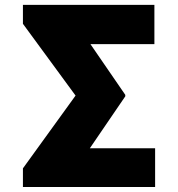

<svg xmlns="http://www.w3.org/2000/svg" viewBox="-20 -753 717 773"><path d="M484.4 -371.1V-365.2L341.8 -156.2H604.5V0H72.3V-75.2L284.2 -368.2L72.3 -657.2V-733.4H601.6V-575.2H344.2Z"/></svg>

Font: Inter Tight Black
Style: Regular
Weight: 900
Designer: Rasmus Andersson
Foundry: rsms
Version: Version 3.004; ttfautohint (v1.8.4.7-5d5b)